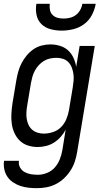

<svg xmlns="http://www.w3.org/2000/svg" viewBox="-29 -760 549 1003"><path d="M164 223Q141 223 119 220.5Q97 218 76.5 211Q56 204 38.5 192Q21 180 9.5 163Q-2 146 -6.5 124.5Q-11 103 -8 80H70Q67 99 75.5 114.5Q84 130 99 138.5Q114 147 132 150Q150 153 169 153Q193 153 217.5 143Q242 133 258.5 113.5Q275 94 284 70.5Q293 47 297 23L314 -83Q304 -63 288.5 -45.5Q273 -28 253.5 -15.5Q234 -3 211.5 2.5Q189 8 168 8Q141 8 116.5 0Q92 -8 74.5 -25Q57 -42 46.5 -65Q36 -88 32.5 -113.5Q29 -139 30.5 -166Q32 -193 36 -219L56 -339Q60 -362 66 -384.5Q72 -407 83 -428.5Q94 -450 109.5 -469Q125 -488 145 -502Q165 -516 188 -522Q211 -528 234 -528Q260 -528 284.5 -520.5Q309 -513 326.5 -497Q344 -481 354.5 -458.5Q365 -436 369 -411L387 -520H466L374 34Q370 59 362 83.5Q354 108 339.5 130.5Q325 153 305.5 171.5Q286 190 262 202Q238 214 213 218.5Q188 223 164 223ZM200 -62Q223 -62 247.5 -70Q272 -78 289.5 -95.5Q307 -113 317 -136.5Q327 -160 331 -183L351 -303Q354 -321 355.5 -339Q357 -357 354.5 -374Q352 -391 346 -407Q340 -423 328.5 -435Q317 -447 300.5 -452.5Q284 -458 266 -458Q250 -458 233 -454.5Q216 -451 201 -442Q186 -433 174 -420Q162 -407 153.5 -391.5Q145 -376 140.5 -360Q136 -344 133 -328L113 -208Q110 -191 109 -173.5Q108 -156 110.5 -139.5Q113 -123 120 -108Q127 -93 139 -82.5Q151 -72 167 -67Q183 -62 200 -62ZM293 -600Q263 -600 235 -607.5Q207 -615 187.5 -634Q168 -653 162 -681.5Q156 -710 161 -740H231Q229 -724 232 -708Q235 -692 246 -681.5Q257 -671 272 -667Q287 -663 303 -663Q319 -663 336 -667Q353 -671 367 -681.5Q381 -692 390 -708Q399 -724 401 -740H471Q466 -710 451 -681.5Q436 -653 410.5 -634Q385 -615 354 -607.5Q323 -600 293 -600Z"/></svg>

Font: Iosevka
Style: Italic
Weight: 400
Italic angle: -9°
Monospace: yes
Designer: Belleve Invis
Foundry: Belleve Invis
Version: Version 32.5.0; ttfautohint (v1.8.4)